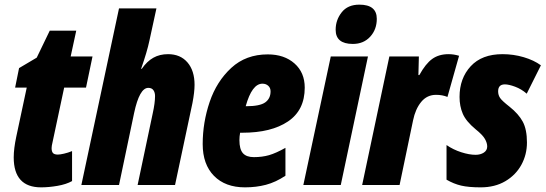

<svg xmlns="http://www.w3.org/2000/svg" viewBox="-20 -796 2347 826"><path d="M39 -119Q39 -156 50 -208L95 -419H45L62 -503L138 -548L194 -664H308L284 -553H378L350 -419H256L206 -184Q202 -168 202 -159Q202 -144 208 -137.5Q214 -131 229 -131Q238 -131 255.5 -135Q273 -139 290 -146V-17Q265 -3 227.5 3.5Q190 10 157 10Q39 10 39 -119Z M492 -760H653L623 -622Q613 -574 587 -500H590Q612 -532 639.5 -547.5Q667 -563 703 -563Q756 -563 786.5 -527.5Q817 -492 817 -431Q817 -400 808 -353L733 0H572L637 -308Q647 -353 647 -383Q647 -398 640 -408Q633 -418 618 -418Q580 -418 557 -310L492 0H330Z M852 -176Q852 -269 882 -357.5Q912 -446 975 -504Q1038 -562 1132 -562Q1203 -562 1247 -523Q1291 -484 1291 -419Q1291 -322 1219 -273.5Q1147 -225 1023 -225H1013Q1010 -209 1010 -193Q1010 -154 1025 -137Q1040 -120 1072 -120Q1108 -120 1137.5 -128.5Q1167 -137 1208 -160V-40Q1166 -12 1124 -1Q1082 10 1034 10Q949 10 900.5 -39.5Q852 -89 852 -176ZM1039 -339Q1098 -339 1121 -355.5Q1144 -372 1144 -403Q1144 -418 1134 -427Q1124 -436 1109 -436Q1064 -436 1037 -339Z M1424 -668Q1424 -710 1450 -743Q1476 -776 1526 -776Q1601 -776 1601 -715Q1601 -669 1572.5 -638Q1544 -607 1498 -607Q1424 -607 1424 -668ZM1403 -553H1563L1446 0H1285Z M1655 -553H1782L1780 -473H1784Q1811 -522 1839.5 -542.5Q1868 -563 1910 -563Q1932 -563 1955 -556L1905 -379Q1883 -388 1856 -388Q1817 -388 1792 -357.5Q1767 -327 1757 -278L1699 0H1538Z M1901 -23V-172Q1930 -152 1964.5 -141Q1999 -130 2026 -130Q2047 -130 2061.5 -139.5Q2076 -149 2076 -166Q2076 -181 2066 -198.5Q2056 -216 2026 -240Q1985 -274 1971 -306.5Q1957 -339 1957 -379Q1957 -459 2005 -511Q2053 -563 2142 -563Q2189 -563 2233 -550Q2277 -537 2307 -515L2246 -393Q2223 -413 2196 -423Q2169 -433 2152 -433Q2123 -433 2123 -403Q2123 -387 2131.5 -374.5Q2140 -362 2172 -337Q2211 -306 2229 -272.5Q2247 -239 2247 -183Q2247 -131 2223 -87Q2199 -43 2154 -16.5Q2109 10 2048 10Q1996 10 1964 2.5Q1932 -5 1901 -23Z"/></svg>

Font: Noto Sans UI CondBlack
Style: Italic
Weight: 900
Width: 3
Italic angle: -12°
Designer: Monotype Design Team
Foundry: Monotype Imaging Inc.
Version: Version 1.001